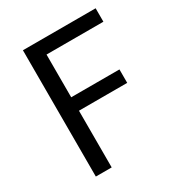

<svg xmlns="http://www.w3.org/2000/svg" viewBox="-174 -849 899 965"><g transform="rotate(-30 276.0 -366.5)"><path d="M101 0V-733H523V-655H193V-407H473V-329H193V0Z"/></g></svg>

Font: Noto Sans TC
Style: Regular
Weight: 400
Designer: Ryoko NISHIZUKA  (kana, bopomofo & ideographs); Paul D. Hunt (Latin, Greek & Cyrillic); Sandoll Communications , Soo-you
Foundry: Adobe
Version: Version 2.004-H2;hotconv 1.0.118;makeotfexe 2.5.65603